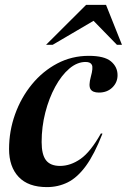

<svg xmlns="http://www.w3.org/2000/svg" viewBox="-20 -752 518 784"><path d="M329.5 -499Q295 -499 263 -471.8Q231 -444.5 205.5 -397.8Q180 -351 165 -292.5Q150 -234 150 -172Q150 -120.5 168 -97.5Q186 -74.5 225 -74.5Q268 -74.5 309 -103.2Q350 -132 392 -207L398.5 -206.5Q365.5 -122 330.8 -74.5Q296 -27 256.8 -7.5Q217.5 12 171.5 12Q95.5 12 56.2 -29.5Q17 -71 17 -143.5Q17 -217 41.5 -285.2Q66 -353.5 110.2 -407.5Q154.5 -461.5 213.8 -492.8Q273 -524 342.5 -524Q406 -524 433 -501.5Q460 -479 460 -445Q460 -415.5 438.8 -394.8Q417.5 -374 384 -374Q358 -374 349.5 -388.2Q341 -402.5 351 -439Q361 -475 355.2 -487Q349.5 -499 329.5 -499ZM168 -569 331.5 -732H413L478 -569H457.5L362 -667L195 -569Z"/></svg>

Font: Newsreader 72pt SemiBold
Style: Italic
Weight: 600
Italic angle: -17°
Designer: Hugues Gentile
Foundry: Production Type
Version: Version 1.003; ttfautohint (v1.8.3)